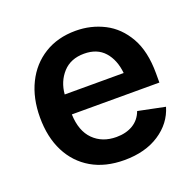

<svg xmlns="http://www.w3.org/2000/svg" viewBox="-104 -663 800 783"><g transform="rotate(-20 295.5 -271.0)"><path d="M308.6 11.2Q226.1 11.2 166.7 -23.4Q107.4 -58.1 75.4 -121.1Q43.5 -184.1 43.5 -269.5Q43.5 -353.5 75 -417.2Q106.4 -481 164.3 -516.8Q222.2 -552.7 300.3 -552.7Q366.7 -552.7 423.6 -523.7Q480.5 -494.6 515.1 -433.8Q549.8 -373 549.8 -277.3V-237.3H169.9Q172.4 -164.6 210.7 -126.5Q249 -88.4 310.1 -88.4Q352.1 -88.4 382.1 -106.4Q412.1 -124.5 424.8 -159.2L541.5 -135.3Q522 -69.3 460.7 -29.1Q399.4 11.2 308.6 11.2ZM170.4 -323.7H426.3Q420.4 -382.3 388.9 -417.7Q357.4 -453.1 300.8 -453.1Q242.7 -453.1 208.7 -415.8Q174.8 -378.4 170.4 -323.7Z"/></g></svg>

Font: Inter SemiBold
Style: Regular
Weight: 600
Designer: Rasmus Andersson
Foundry: rsms
Version: Version 4.001;git-9221beed3